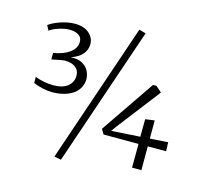

<svg xmlns="http://www.w3.org/2000/svg" viewBox="-143 -1090 1565 1428"><g transform="rotate(15 639.5 -375.5)"><path d="M809 -904 444 167 391 157 757 -918ZM246 -353Q319 -354 356.5 -385.5Q394 -417 394 -465Q394 -508 363.5 -530.5Q333 -553 280 -553L252 -549L182 -535V-585Q261 -598 307 -632.5Q353 -667 353 -717Q353 -751 325.5 -767.5Q298 -784 257 -784Q221 -784 175.5 -769.5Q130 -755 106 -736L86 -774Q119 -799 176 -818Q233 -837 284 -837Q354 -837 393.5 -802.5Q433 -768 433 -719Q433 -675 404 -641.5Q375 -608 317 -588Q374 -592 409 -571Q444 -550 458 -519Q472 -488 472 -460Q472 -415 445.5 -378.5Q419 -342 368 -321.5Q317 -301 248 -301Q218 -301 178 -309.5Q138 -318 104 -333V-380Q135 -367 173.5 -360Q212 -353 246 -353ZM988 -548 1033 -508 778 -177 749 -137 970 -151 971 -286 1042 -296V-156L1181 -165L1183 -96H1042V87H970L971 -96H702L679 -134L961 -547Z"/></g></svg>

Font: Martel Light
Style: Regular
Weight: 300
Designer: Dan Reynolds
Foundry: Dan Reynolds
Version: Version 1.001; ttfautohint (v1.1) -l 5 -r 5 -G 72 -x 0 -D la